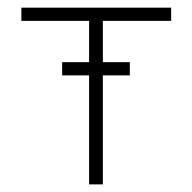

<svg xmlns="http://www.w3.org/2000/svg" viewBox="-20 -484 504 504"><path d="M36.1 -463.9H429.2V-429.2H250V-320.8H320.8V-286.1H250V0H213.9V-286.1H143.1V-320.8H213.9V-429.2H36.1Z"/></svg>

Font: RawengulkPcs
Style: Regular
Weight: 400
Version: Version 0.92